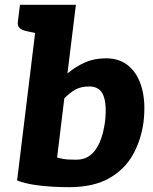

<svg xmlns="http://www.w3.org/2000/svg" viewBox="-20 -769 634 797"><path d="M266 8Q236 8 198 6Q160 4 121 -2Q82 -8 51 -20L140 -749H295L260 -464Q293 -492 332 -509.5Q371 -527 420 -527Q478 -527 516 -493.5Q554 -460 569.5 -401Q585 -342 576 -264Q566 -188 531.5 -126.5Q497 -65 432 -28.5Q367 8 266 8ZM297 -106Q330 -106 354 -124Q378 -142 393.5 -177.5Q409 -213 416 -264Q424 -336 409 -373Q394 -410 351 -410Q317 -410 294.5 -398Q272 -386 247 -361L217 -115Q244 -108 259.5 -107Q275 -106 297 -106ZM160 -749 132 -631 89 -640Q71 -644 61.5 -652.5Q52 -661 54 -678L63 -749Z"/></svg>

Font: Aleo Black
Style: Italic
Weight: 900
Italic angle: -7°
Designer: Alessio Laiso
Foundry: Alessio Laiso
Version: Version 2.001;gftools[0.9.29]